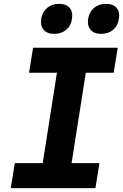

<svg xmlns="http://www.w3.org/2000/svg" viewBox="-20 -978 640 998"><path d="M506 -802Q469 -802 451 -823Q433 -844 438 -880Q444 -916 469 -937Q494 -958 531 -958Q568 -958 586 -937Q604 -916 598 -880Q593 -844 568 -823Q543 -802 506 -802ZM262 -802Q225 -802 207 -823Q189 -844 194 -880Q200 -916 225 -937Q250 -958 287 -958Q324 -958 342 -937Q360 -916 354 -880Q349 -844 324 -823Q299 -802 262 -802ZM36 0 57 -130H202L276 -600H131L152 -730H592L571 -600H426L352 -130H497L476 0Z"/></svg>

Font: JetBrains Mono NL ExtraBold
Style: Italic
Weight: 800
Italic angle: -9°
Monospace: yes
Designer: Philipp Nurullin, Konstantin Bulenkov
Foundry: JetBrains
Version: Version 2.305; ttfautohint (v1.8.4.7-5d5b)